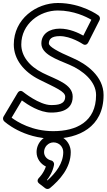

<svg xmlns="http://www.w3.org/2000/svg" viewBox="-22 -885 714 1281"><path d="M364 -815C469.4 -815 553.5 -773.3 587.5 -753.2L533.9 -647.4C501.8 -665.4 442.3 -694 377 -694C305.6 -694 254 -657.3 254 -595C254 -523.2 354.5 -489.9 441.2 -453C530.6 -415.1 619 -342.2 619 -251C619 -72.5 488 -10 333 -10C191.1 -10 92.3 -72.3 55.5 -99.8L124 -214.9C162.1 -187.2 241 -134 319 -134C355.8 -134 463 -136.8 463 -240C463 -324.9 351.9 -354 263.1 -398.4C169.5 -444.7 120 -514.3 120 -588C120 -725.3 241.8 -815 364 -815ZM364 -865C220.2 -865 70 -758.7 70 -588C70 -489.7 136.5 -405.3 240.9 -353.6C348.1 -300 413 -275.1 413 -240C413 -189.2 364.2 -184 319 -184C240.7 -184 133.1 -271.1 133.1 -271.1C112.8 -288.2 99.3 -271.2 95.5 -264.8L1.5 -106.8C-4.2 -97.1 -2.7 -83.7 6 -75.7C8 -73.8 130.3 40 333 40C500 40 669 -35.5 669 -251C669 -375.8 555.4 -458.9 460.8 -499C359.5 -542.1 304 -574.8 304 -595C304 -622.7 320.4 -644 377 -644C450.9 -644 529.1 -591.9 529.8 -591.5C548.4 -578.5 561.8 -591.8 566.3 -600.7L642.3 -750.7C647.4 -760.7 644.9 -774.8 634.8 -782.2C632.9 -783.5 522.6 -865 364 -865ZM335 15C272.8 15 222 66.5 222 130C222 174.1 249.8 209.5 284.2 225.9C268.8 271.8 239.1 300.6 236.9 302.7C229.6 310.9 222.2 326.2 239.7 339.8L279.7 370.8C289 378 302.5 377.2 310.9 370.3C375.5 316.9 450 235.5 450 130C450 66.3 398.7 15 335 15ZM335 65C371.3 65 400 93.7 400 130C400 203.7 351.2 268.2 294.2 318.8L291.2 316.4C307.3 295.5 330.2 260.1 338.6 214.5C340.8 202.6 333.1 188.8 319.8 185.7C291.2 178.9 272 156.9 272 130C272 93.5 301.2 65 335 65Z"/></svg>

Font: Hussar Techniczny
Style: Bold 
Weight: 700
Foundry: Cannot Into Space Fonts
Version: Version 0.77